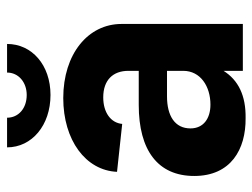

<svg xmlns="http://www.w3.org/2000/svg" viewBox="-108 -616 732 557"><g transform="rotate(-90 258.5 -338.0)"><path d="M331 -332V-302H232C101 -302 26 -247 26 -141C26 -35 103 9 194 8C259 9 304 -13 331 -56V0H467V-352C467 -449 380 -521 252 -521C130 -521 42 -456 38 -365L177 -350C180 -383 210 -405 254 -405C304 -405 331 -377 331 -332ZM109 -684C109 -612 173 -558 261 -558C348 -558 409 -612 409 -684H326C326 -651 298 -627 261 -627C222 -627 195 -651 195 -684ZM164 -152C164 -197 200 -220 257 -220H331V-173C331 -123 286 -94 233 -94C193 -94 164 -114 164 -152Z"/></g></svg>

Font: Vanilla Cream ExtraBold
Style: Regular
Weight: 800
Designer: Jeremy Tribby, Jinavaṁso
Foundry: Tribby Type
Version: Version 1.422;Glyphs 3.1.2 (3151)